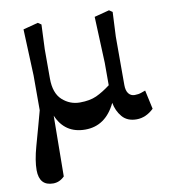

<svg xmlns="http://www.w3.org/2000/svg" viewBox="-82 -569 773 869"><g transform="rotate(-10 304.5 -134.0)"><path d="M92.8 230Q29.3 230 28.8 158.2Q28.8 113.8 46.4 50.8Q64 -12.2 70.8 -37.1L89.8 -106.9V-267.1L81.1 -480L149.9 -498L165 -487.8L160.2 -375V-240.2Q160.2 -172.9 194.8 -141.4Q229.5 -109.9 275.4 -109.9Q321.3 -109.9 352.1 -124Q382.8 -138.2 417 -164.1V-267.1L408.2 -480L477.1 -498L492.2 -487.8L486.8 -375V-152.8Q486.8 -127 497.3 -113.5Q507.8 -100.1 525.4 -100.1Q543 -100.1 556.2 -105L575.2 -111.8L594.2 -24.9Q558.1 9.8 515.1 9.8Q472.2 9.8 449 -17.6Q425.8 -44.9 418.9 -83Q372.1 15.1 278.3 15.1Q184.6 15.1 147.9 -71.8L145 207Q122.1 230 92.8 230Z"/></g></svg>

Font: SourceSerifPro-Bold
Style: Bold
Weight: 700
Designer: Frank Grießhammer
Foundry: Adobe Systems Incorporated
Version: Version 1.014;PS Version 1.0;hotconv 1.0.73;makeotf.lib2.5.5